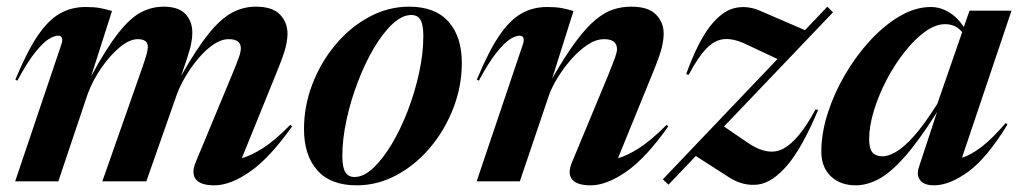

<svg xmlns="http://www.w3.org/2000/svg" viewBox="-20 -544 3058 576"><path d="M856.5 -165Q788.5 -69.5 729.8 -28.8Q671 12 623 12Q582.5 12 568 -5.5Q553.5 -23 566.5 -56L675 -317Q691.5 -357 697 -373Q702.5 -389 702.5 -399Q702.5 -426.5 666.5 -426.5Q644 -426.5 620.8 -410.8Q597.5 -395 576 -369.8Q554.5 -344.5 537.5 -316Q520.5 -287.5 511 -262L419 0H287L405 -336Q416 -367 419.8 -381.2Q423.5 -395.5 423.5 -403.5Q423.5 -426.5 393.5 -426.5Q368.5 -426.5 339 -402Q309.5 -377.5 283.5 -339.5Q257.5 -301.5 243 -262L155 0H25.5L164 -410.5Q168 -421.5 166 -429.2Q164 -437 154.5 -437Q143 -437 126.2 -426.8Q109.5 -416.5 86 -387.5Q62.5 -358.5 32 -302L26 -305Q60.5 -388.5 92.5 -436Q124.5 -483.5 159.2 -503.2Q194 -523 236.5 -523Q261.5 -523 278 -520.2Q294.5 -517.5 316 -511L253.5 -315.5Q299.5 -400 335.2 -445.2Q371 -490.5 403.2 -507.2Q435.5 -524 471 -524Q515 -524 536 -502.2Q557 -480.5 557 -445.5Q557 -431 553.5 -413Q550 -395 539.5 -364L523.5 -316.5Q570 -398.5 606.5 -443.5Q643 -488.5 676.5 -506.2Q710 -524 747.5 -524Q798 -524 820.2 -500.2Q842.5 -476.5 842.5 -443Q842.5 -425 836.8 -401.8Q831 -378.5 811 -329.5L705.5 -69.5Q732 -76.5 767.8 -99Q803.5 -121.5 851 -169.5Z M1207.5 -524Q1285.5 -524 1325.5 -479Q1365.5 -434 1365.5 -355Q1365.5 -286 1340.2 -220.2Q1315 -154.5 1271 -102Q1227 -49.5 1170 -18.8Q1113 12 1050 12Q972 12 932 -33Q892 -78 892 -157Q892 -226 917.2 -291.8Q942.5 -357.5 986.5 -410Q1030.5 -462.5 1087.5 -493.2Q1144.5 -524 1207.5 -524ZM1043.5 -13Q1071 -13 1099.8 -40Q1128.5 -67 1155.5 -112.2Q1182.5 -157.5 1203.8 -213Q1225 -268.5 1237.5 -326.5Q1250 -384.5 1250 -436.5Q1250 -469.5 1241.5 -484.2Q1233 -499 1213.5 -499Q1186.5 -499 1157.5 -472Q1128.5 -445 1101.8 -399.8Q1075 -354.5 1053.8 -299Q1032.5 -243.5 1019.8 -185.5Q1007 -127.5 1007 -75.5Q1007 -42.5 1015.8 -27.8Q1024.5 -13 1043.5 -13Z M1416.5 -302 1410.5 -305Q1445 -388.5 1477 -436Q1509 -483.5 1543.8 -503.2Q1578.5 -523 1621 -523Q1646 -523 1662.5 -520.2Q1679 -517.5 1700.5 -511L1636.5 -308.5Q1676 -377 1707.8 -419.8Q1739.5 -462.5 1767 -485Q1794.5 -507.5 1820.2 -515.8Q1846 -524 1873.5 -524Q1925.5 -524 1948.2 -500.2Q1971 -476.5 1971 -443Q1971 -425 1965.5 -401.8Q1960 -378.5 1940 -329.5L1834 -69.5Q1860.5 -76.5 1896.2 -99Q1932 -121.5 1980 -169.5L1985 -165Q1917.5 -69.5 1858.5 -28.8Q1799.5 12 1752 12Q1711 12 1696.5 -5.5Q1682 -23 1695.5 -56L1804 -317Q1820 -357 1825.5 -372.5Q1831 -388 1831 -396.5Q1831 -426.5 1792.5 -426.5Q1768 -426.5 1742.8 -409.8Q1717.5 -393 1694.5 -367Q1671.5 -341 1653.8 -312.2Q1636 -283.5 1627.5 -260L1539.5 0H1410L1548.5 -410.5Q1552.5 -421.5 1550.5 -429.2Q1548.5 -437 1539 -437Q1527.5 -437 1510.8 -426.8Q1494 -416.5 1470.5 -387.5Q1447 -358.5 1416.5 -302Z M1968.5 -6 2312.5 -367 2222 -409.5Q2183 -428.5 2154.2 -426.8Q2125.5 -425 2100 -399.2Q2074.5 -373.5 2046 -319.5L2038.5 -321.5Q2072.5 -415.5 2108.2 -462.5Q2144 -509.5 2181.8 -519.2Q2219.5 -529 2259.5 -512L2395 -453.5L2462 -524L2479 -507L2152 -164.5L2220 -118Q2284 -73 2330.5 -98.2Q2377 -123.5 2426.5 -215.5L2434.5 -214.5Q2387 -101.5 2342.5 -49Q2298 3.5 2255 9.5Q2212 15.5 2169.5 -10.5L2067.5 -76L1985.5 10Z M2737 -43.5 2791 -207.5Q2734.5 -118.5 2692 -71.2Q2649.5 -24 2614.8 -6Q2580 12 2547 12Q2501 12 2472.5 -15.2Q2444 -42.5 2444 -89Q2444 -144 2463 -203.8Q2482 -263.5 2515.2 -320.2Q2548.5 -377 2590.8 -422.8Q2633 -468.5 2679.8 -495.8Q2726.5 -523 2772.5 -523Q2800 -523 2825.5 -508.2Q2851 -493.5 2871.5 -463L2888.5 -512H3014.5L2866 -71Q2891 -78 2923.5 -102.5Q2956 -127 2997 -175L3002.5 -170.5Q2941 -70 2884.8 -29Q2828.5 12 2782 12Q2752.5 12 2740.5 -3.2Q2728.5 -18.5 2737 -43.5ZM2587.5 -126Q2587.5 -97.5 2597.8 -86.2Q2608 -75 2628 -75Q2644 -75 2667 -87.8Q2690 -100.5 2720.8 -134.5Q2751.5 -168.5 2792 -232.5L2866.5 -447.5Q2855.5 -461 2842.8 -466.2Q2830 -471.5 2815 -471.5Q2786.5 -471.5 2755 -448.8Q2723.5 -426 2693.8 -388.2Q2664 -350.5 2640 -304.8Q2616 -259 2601.8 -212.5Q2587.5 -166 2587.5 -126Z"/></svg>

Font: Newsreader Display SemiBold
Style: Italic
Weight: 600
Italic angle: -17°
Designer: Hugues Gentile
Foundry: Production Type
Version: Version 1.001